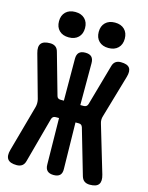

<svg xmlns="http://www.w3.org/2000/svg" viewBox="-140 -1044 879 1139"><g transform="rotate(15 300.0 -474.0)"><path d="M127 -29Q122 -9 109 0.5Q96 10 76 10Q35 10 20.5 -9.5Q6 -29 17 -68L96 -353Q99 -365 99 -377Q99 -389 96 -401L23 -663Q12 -702 26.5 -721Q41 -740 82 -740Q102 -740 115 -730.5Q128 -721 133 -701L204 -450Q206 -441 212 -436.5Q218 -432 228 -432H248L247 -689Q247 -715 259.5 -727.5Q272 -740 298 -740Q324 -740 336.5 -727.5Q349 -715 349 -689V-432H369Q379 -432 385.5 -436.5Q392 -441 395 -451L466 -702Q471 -721 483.5 -730.5Q496 -740 516 -740Q556 -740 569.5 -721.5Q583 -703 572 -665L496 -404Q492 -392 492 -380Q492 -368 496 -356L582 -67Q593 -29 579.5 -9.5Q566 10 525 10Q505 10 492 1Q479 -8 473 -28L392 -307Q389 -316 383.5 -320.5Q378 -325 368 -325H348L353 -41Q354 -15 341.5 -2.5Q329 10 303 10Q277 10 264 -2.5Q251 -15 251 -41L247 -325H227Q217 -325 211 -320.5Q205 -316 202 -306ZM422 -802Q385 -802 363.5 -823Q342 -844 342 -880Q342 -916 363.5 -937Q385 -958 422 -958Q459 -958 480.5 -937Q502 -916 502 -880Q502 -844 480.5 -823Q459 -802 422 -802ZM178 -802Q141 -802 119.5 -823Q98 -844 98 -880Q98 -916 119.5 -937Q141 -958 178 -958Q215 -958 236.5 -937Q258 -916 258 -880Q258 -844 236.5 -823Q215 -802 178 -802Z"/></g></svg>

Font: Maple Mono NL ExtraBold
Style: Regular
Weight: 800
Monospace: yes
Designer: subframe7536
Version: Version 7.000